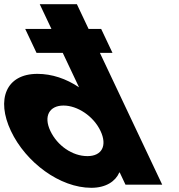

<svg xmlns="http://www.w3.org/2000/svg" viewBox="-150 -880 853 915"><path d="M-29.8 -742 24.1 -628H149.1L226.6 -464C165.3 -505 97.4 -528 28.4 -528C-121.6 -528 -168.9 -406 -98 -256C-27.1 -106 135.1 15 285.1 15C355.1 15 400.4 -16 418.6 -58H420.6L448 0H623L326.1 -628H386.1L332.2 -742H272.2L216.4 -860H39.4L95.2 -742ZM90 -256C56.4 -327 85.8 -377 152.8 -377C218.8 -377 295.4 -327 329 -256C362.1 -186 335.7 -136 266.7 -136C194.7 -136 123.1 -186 90 -256Z"/></svg>

Font: Hussar
Style: BdOpOblFive
Weight: 700
Foundry: Cannot Into Space Fonts
Version: Version 2.00